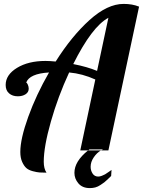

<svg xmlns="http://www.w3.org/2000/svg" viewBox="-20 -770 732 983"><path d="M508 -5H438L431 0H391L468 -363Q402 -393 334 -399Q277 -276 240.5 -147.5Q204 -19 204 58Q204 93 218 114Q196 114 182.5 113Q169 112 148 106.5Q127 101 115 90.5Q103 80 93.5 59Q84 38 84 8Q84 -59 124.5 -171.5Q165 -284 231 -399Q131 -393 114 -347Q118 -347 122.5 -336.5Q127 -326 127 -316Q127 -298 111 -287.5Q95 -277 71 -277Q44 -277 26.5 -292Q9 -307 9 -335Q9 -387 67 -422.5Q125 -458 213 -458Q234 -458 265 -455Q347 -585 438.5 -667.5Q530 -750 613 -750Q658 -750 692 -736L535 0H497Q499 -1 502.5 -2.5Q506 -4 508 -5ZM477 -407 535 -679Q451 -634 355 -442Q427 -428 477 -407ZM361 115Q361 56 431 0H497Q476 12 460 35.5Q444 59 444 84Q444 103 454 118.5Q464 134 483 134Q491 134 501.5 130Q512 126 518 122.5Q524 119 536 110.5Q548 102 551 100Q549 124 549 131Q548 132 534 145.5Q520 159 514 163.5Q508 168 494.5 177Q481 186 468 189.5Q455 193 440 193Q402 193 381.5 169Q361 145 361 115Z"/></svg>

Font: Lobster 1.4
Style: Regular
Weight: 400
Designer: Pablo Impallari
Foundry: Pablo Impallari. www.impallari.com
Version: Version 1.4